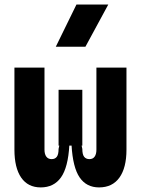

<svg xmlns="http://www.w3.org/2000/svg" viewBox="-20 -815 626 845"><path d="M416 9.8Q360.4 9.8 330.3 -34.4Q300.3 -78.6 294.9 -176.3L335 -193.4L342.3 -159.7Q342.3 -135.2 350.3 -125Q358.4 -114.7 373.6 -114.7Q388.8 -114.7 396.5 -125.6Q404.3 -136.5 404.3 -156.2V-517.6H536.6V-156.2Q536.6 -76.7 505.6 -33.4Q474.6 9.8 416 9.8ZM159.2 9.8Q103 9.8 73.2 -33.4Q43.5 -76.7 43.5 -156.2V-517.6H175.8V-156.2Q175.8 -136.7 183.8 -125.7Q191.9 -114.7 207.1 -114.7Q222.3 -114.7 230 -125Q237.8 -135.2 237.8 -159.7L245.1 -193.4L285.2 -176.3Q279.8 -78.6 248.5 -34.4Q217.3 9.8 159.2 9.8ZM237.8 -174.3V-419.9H342.3V-174.3ZM225.6 -609.4 316.4 -794.9H456.5L356 -609.4Z"/></svg>

Font: Cascadia Mono
Style: Regular
Weight: 400
Monospace: yes
Designer: Aaron Bell
Foundry: Saja Typeworks
Version: Version 2102.003